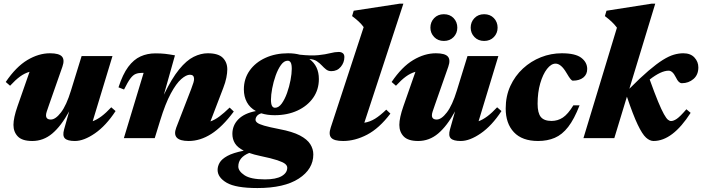

<svg xmlns="http://www.w3.org/2000/svg" viewBox="-20 -734 3730 1020"><path d="M320.5 -46.5 347.5 -142.5Q304.5 -64 257.5 -24.5Q210.5 15 151.5 15Q98 15 74.8 -9Q51.5 -33 51.5 -70.5Q51.5 -108 73 -169.5L137 -352.5Q110.5 -345 86.2 -327.2Q62 -309.5 33.5 -278.5L10.5 -298.5Q65 -379 125.2 -415Q185.5 -451 245.5 -451Q293.5 -451 309 -433.8Q324.5 -416.5 311.5 -379.5L240 -175.5Q232 -152.5 228.2 -141Q224.5 -129.5 224.5 -121.5Q224.5 -99 250 -99Q275 -99 304 -136.8Q333 -174.5 357 -253L413.5 -436H577.5L472.5 -90Q495.5 -98.5 519.2 -116.2Q543 -134 571 -164L594 -144Q543 -66 484.2 -25.5Q425.5 15 378 15Q338.5 15 324.8 1.2Q311 -12.5 320.5 -46.5Z M639 -258.5 609.5 -270Q632 -339.5 661.2 -378.8Q690.5 -418 726.5 -434.2Q762.5 -450.5 805.5 -450.5Q836 -450.5 857.5 -448Q879 -445.5 909.5 -440L850.5 -230.5Q892.5 -317.5 931.8 -365.5Q971 -413.5 1009 -432.2Q1047 -451 1084 -451Q1139.5 -451 1163.5 -427Q1187.5 -403 1187.5 -365.5Q1187.5 -346.5 1182.5 -321.2Q1177.5 -296 1166 -266.5L1098 -89Q1122 -97.5 1146 -115.5Q1170 -133.5 1200 -162.5L1222 -141.5Q1161.5 -60 1102.5 -22.5Q1043.5 15 982.5 15Q889 15 916.5 -56.5L995.5 -260.5Q1004 -283 1007.5 -294.8Q1011 -306.5 1011 -314.5Q1011 -337 989 -337Q969.5 -337 943 -314Q916.5 -291 887.5 -237.5Q858.5 -184 830.5 -92.5L802 0H638L743 -347H735.5Q715.5 -347 701 -341.2Q686.5 -335.5 672.5 -316.8Q658.5 -298 639 -258.5Z M1347.5 265Q1232.5 265 1184.2 236.8Q1136 208.5 1136 168.5Q1136 149 1147 130Q1158 111 1187.8 94.5Q1217.5 78 1275 66.5Q1241.5 49.5 1228 27.2Q1214.5 5 1214.5 -22.5Q1214.5 -68 1246.2 -100.2Q1278 -132.5 1339.5 -144Q1307.5 -161.5 1291.5 -191.2Q1275.5 -221 1275.5 -259Q1275.5 -315.5 1306 -358.8Q1336.5 -402 1389.8 -426.5Q1443 -451 1510.5 -451Q1544.5 -451 1572.5 -443.5Q1633.5 -437 1671.5 -441Q1709.5 -445 1734.2 -451.5Q1759 -458 1779.5 -458Q1792.5 -458 1801 -451.5Q1809.5 -445 1809.5 -431Q1809.5 -402 1790.5 -379Q1771.5 -356 1740.5 -356Q1724 -356 1712.5 -365Q1701 -374 1689.8 -386.2Q1678.5 -398.5 1663.2 -408.8Q1648 -419 1623.5 -420.5Q1674 -384 1674 -314Q1674 -257.5 1643.5 -214.2Q1613 -171 1560 -146.5Q1507 -122 1439 -122Q1399.5 -122 1368 -132Q1352 -127 1344.8 -117.5Q1337.5 -108 1337.5 -97.5Q1337.5 -89.5 1346.8 -82Q1356 -74.5 1383.2 -66.5Q1410.5 -58.5 1464.5 -48Q1533.5 -35 1572.8 -14.5Q1612 6 1628.2 31.8Q1644.5 57.5 1644.5 86.5Q1644.5 164.5 1567.2 214.8Q1490 265 1347.5 265ZM1441 -161.5Q1460.5 -161.5 1476.8 -184Q1493 -206.5 1505 -240.2Q1517 -274 1523.5 -308.8Q1530 -343.5 1530 -368Q1530 -391.5 1524.5 -401.5Q1519 -411.5 1508.5 -411.5Q1489 -411.5 1472.8 -389Q1456.5 -366.5 1444.5 -332.8Q1432.5 -299 1426 -264.2Q1419.5 -229.5 1419.5 -205Q1419.5 -181.5 1425 -171.5Q1430.5 -161.5 1441 -161.5ZM1246 150.5Q1246 175 1279 197Q1312 219 1387.5 219Q1446 219 1476 201.8Q1506 184.5 1506 157Q1506 146 1495 136.8Q1484 127.5 1453.2 117.2Q1422.5 107 1362.5 94.5Q1329 87.5 1304 78.5Q1246 102 1246 150.5Z M1912 -590Q1899.5 -607 1885 -620.2Q1870.5 -633.5 1850.5 -648.5L1859 -677L2103.5 -714.5H2123L1915.5 -82Q1945 -86.5 1972.2 -103.2Q1999.5 -120 2032 -151.5L2054 -130.5Q1994.5 -52 1930.2 -18.5Q1866 15 1803 15Q1755 15 1739.8 -2Q1724.5 -19 1737 -56.5Z M2370.5 -46.5 2397.5 -142.5Q2354.5 -64 2307.5 -24.5Q2260.5 15 2201.5 15Q2148 15 2124.8 -9Q2101.5 -33 2101.5 -70.5Q2101.5 -108 2123 -169.5L2187 -352.5Q2160.5 -345 2136.2 -327.2Q2112 -309.5 2083.5 -278.5L2060.5 -298.5Q2115 -379 2175.2 -415Q2235.5 -451 2295.5 -451Q2343.5 -451 2359 -433.8Q2374.5 -416.5 2361.5 -379.5L2290 -175.5Q2282 -152.5 2278.2 -141Q2274.5 -129.5 2274.5 -121.5Q2274.5 -99 2300 -99Q2325 -99 2354 -136.8Q2383 -174.5 2407 -253L2463.5 -436H2627.5L2522.5 -90Q2545.5 -98.5 2569.2 -116.2Q2593 -134 2621 -164L2644 -144Q2593 -66 2534.2 -25.5Q2475.5 15 2428 15Q2388.5 15 2374.8 1.2Q2361 -12.5 2370.5 -46.5ZM2338 -516.5Q2306.5 -516.5 2286.5 -537.2Q2266.5 -558 2266.5 -587Q2266.5 -617 2286.5 -637.8Q2306.5 -658.5 2338 -658.5Q2370 -658.5 2389.8 -637.8Q2409.5 -617 2409.5 -587Q2409.5 -558 2389.8 -537.2Q2370 -516.5 2338 -516.5ZM2552 -516.5Q2520.5 -516.5 2500.5 -537.2Q2480.5 -558 2480.5 -587Q2480.5 -617 2500.5 -637.8Q2520.5 -658.5 2552 -658.5Q2584 -658.5 2603.8 -637.8Q2623.5 -617 2623.5 -587Q2623.5 -558 2603.8 -537.2Q2584 -516.5 2552 -516.5Z M2931.5 -396Q2908 -396 2886 -367.8Q2864 -339.5 2850 -291.2Q2836 -243 2836 -182.5Q2836 -133.5 2853.2 -112.5Q2870.5 -91.5 2910 -91.5Q2943 -91.5 2970.2 -109.5Q2997.5 -127.5 3026 -174.5H3059Q3030.5 -101 2998.5 -59.8Q2966.5 -18.5 2927.2 -1.8Q2888 15 2838.5 15Q2754 15 2710.2 -31.5Q2666.5 -78 2666.5 -157.5Q2666.5 -223.5 2691.2 -277.2Q2716 -331 2758.2 -370Q2800.5 -409 2853.8 -430Q2907 -451 2964.5 -451Q3036.5 -451 3068 -427Q3099.5 -403 3099.5 -367.5Q3099.5 -338.5 3078.8 -322Q3058 -305.5 3023.5 -305.5Q3018 -305.5 3011 -313.8Q3004 -322 2989 -347.5Q2960.5 -396 2931.5 -396Z M3461 -714.5 3323.5 -262.5Q3382 -321.5 3425.5 -358.5Q3469 -395.5 3501.5 -415.8Q3534 -436 3560 -443.5Q3586 -451 3610 -451Q3648.5 -451 3669.2 -428.5Q3690 -406 3690 -376Q3690 -336.5 3664 -314.2Q3638 -292 3602.5 -292Q3594 -292 3586.5 -298.8Q3579 -305.5 3570 -324Q3553 -358.5 3532 -358.5Q3492 -358.5 3431.5 -311.5Q3458 -238 3476.2 -194Q3494.5 -150 3507 -127.8Q3519.5 -105.5 3528.2 -98.2Q3537 -91 3545 -91Q3558 -91 3575.2 -102.5Q3592.5 -114 3626.5 -153.5L3649 -134.5Q3553 15 3452 15Q3432 15 3412 -3Q3392 -21 3367.8 -71.8Q3343.5 -122.5 3310.5 -220.5L3243.5 0H3079.5L3257.5 -587Q3244.5 -604.5 3229.2 -618.8Q3214 -633 3193.5 -648.5L3202 -677L3441.5 -714.5Z"/></svg>

Font: Newsreader 16pt ExtraBold
Style: Italic
Weight: 800
Italic angle: -17°
Designer: Hugues Gentile
Foundry: Production Type
Version: Version 1.003; ttfautohint (v1.8.3)